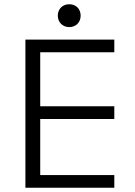

<svg xmlns="http://www.w3.org/2000/svg" viewBox="-20 -887 640 907"><path d="M100 -700V0H520V-60H170V-325H520V-385H170V-640H520V-700ZM307 -867C276 -867 253 -845 253 -813C253 -782 276 -759 307 -759C339 -759 361 -782 361 -813C361 -845 339 -867 307 -867Z"/></svg>

Font: Gully Light
Style: Regular
Weight: 300
Designer: jaikishan Patel
Foundry: MagicType
Version: Version 1.000;Glyphs 3.2 (3242)